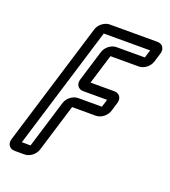

<svg xmlns="http://www.w3.org/2000/svg" viewBox="-132 -788 804 910"><g transform="rotate(20 270.0 -333.5)"><path d="M270.7 -555 223 -399C215 -373 229.6 -352 255.6 -352H375.6L363.7 -313H243.7C217.7 -313 190.3 -292 182.3 -266L108.6 -25H64.6L253.3 -642H487.3L475 -602H332C306 -602 278.6 -581 270.7 -555ZM157.7 -22 231.4 -263H351.4C377.4 -263 404.8 -284 412.8 -310L426.5 -355C434.5 -381 419.9 -402 393.9 -402H273.9L319.8 -552H462.8C488.8 -552 516.2 -573 524.1 -599L538.2 -645C546.1 -671 531.6 -692 505.6 -692H265.6C239.6 -692 212.1 -671 204.2 -645L13.7 -22C5.8 4 20.4 25 46.4 25H96.4C122.4 25 149.8 4 157.7 -22Z"/></g></svg>

Font: DIN Rundschrift
Style: EngKontKu
Weight: 400
Width: 3
Version: Version 1.027